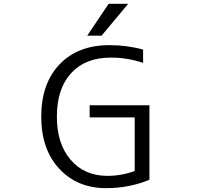

<svg xmlns="http://www.w3.org/2000/svg" viewBox="-20 -977 1040 1007"><path d="M553.7 -740.2Q647.5 -740.2 730.5 -716.8V-647.5Q643.6 -675.8 560.5 -674.8Q427.7 -674.8 353 -593.3Q278.3 -511.7 278.3 -365.2Q278.3 -222.7 350.6 -138.7Q422.9 -54.7 543 -54.7Q617.2 -54.7 686.5 -80.1V-361.3H450.2V-424.8H763.7V-34.2Q658.2 9.8 536.1 9.8Q385.7 9.8 291 -91.8Q196.3 -193.4 196.3 -365.2Q196.3 -539.1 292.5 -639.6Q388.7 -740.2 553.7 -740.2ZM549.8 -957H652.3L512.7 -790H437.5Z"/></svg>

Font: Gen Shin Gothic Monospace Normal
Style: Regular
Weight: 350
Designer: [Source Han Sans]
Ryoko NISHIZUKA  (kana & ideographs); Paul D. Hunt (Latin, Greek & Cyrillic); Wenlong ZHANG  (bopomofo
Version: Version 1.002.20150607